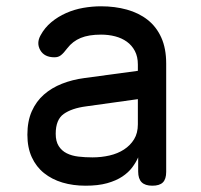

<svg xmlns="http://www.w3.org/2000/svg" viewBox="-20 -580 640 610"><path d="M418 -355V-375Q418 -400 408.5 -418Q399 -436 383 -447.5Q367 -459 346 -464.5Q325 -470 301 -470Q262 -470 236.5 -459.5Q211 -449 194 -427Q188 -419 183 -413.5Q178 -408 173.5 -404.5Q169 -401 164 -399.5Q159 -398 153 -398Q121 -398 108 -420.5Q95 -443 109 -468Q122 -492 143 -509.5Q164 -527 190 -538.5Q216 -550 244.5 -555Q273 -560 301 -560Q345 -560 383 -549.5Q421 -539 449 -517Q477 -495 492.5 -460.5Q508 -426 508 -378V-34Q508 -11 497.5 -0.5Q487 10 464 10Q441 10 430 -1Q419 -12 419 -35V-80Q412 -64 400 -48Q388 -32 368.5 -19Q349 -6 320.5 2Q292 10 252 10Q212 10 178.5 0Q145 -10 120 -30Q95 -50 81 -80.5Q67 -111 67 -152Q67 -195 81 -226.5Q95 -258 119.5 -279.5Q144 -301 177 -314Q210 -327 248 -332ZM418 -265 253 -242Q208 -236 182.5 -218Q157 -200 157 -155Q157 -131 166.5 -116Q176 -101 192 -93Q208 -85 229 -82.5Q250 -80 274 -80Q302 -80 328 -86Q354 -92 374 -105Q394 -118 406 -137.5Q418 -157 418 -185Z"/></svg>

Font: Maple Mono Normal
Style: Regular
Weight: 400
Monospace: yes
Designer: subframe7536
Version: Version 7.000